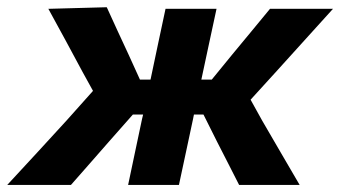

<svg xmlns="http://www.w3.org/2000/svg" viewBox="-64 -524 963 544"><path d="M-43.5 0Q-1.5 -45.5 40.8 -91.2Q83 -137 124.5 -182.5L199.5 -266.5L170 -320Q146 -365 122 -409.2Q98 -453.5 73 -499L238.5 -503.5Q253.5 -470 269 -436.8Q284.5 -403.5 300 -370L332.5 -298.5H362.5Q373.5 -351 383.8 -399.5Q394 -448 405 -499H549.5Q538 -446 527.5 -396.8Q517 -347.5 506.5 -298.5H536L594 -369.5Q621 -402 647.8 -434.5Q674.5 -467 701 -499H879.5Q838.5 -453.5 798.2 -409.2Q758 -365 717.5 -320L646 -241.5L679 -182Q705 -137.5 731.8 -91.2Q758.5 -45 785 0H613.5Q597.5 -31 582.2 -61.5Q567 -92 551 -122.5L512.5 -199.5H485.5L483 -187Q472.5 -137 462.8 -92.5Q453 -48 443 0H299Q309 -48 318.5 -92.5Q328 -137 338.5 -187L341.5 -199.5H312.5L244.5 -122.5Q217.5 -91.5 190.8 -61.2Q164 -31 137 0Z"/></svg>

Font: Commissioner
Style: Bold Italic
Weight: 700
Italic angle: -12°
Designer: Kostas Bartsokas
Foundry: Kostas Bartsokas
Version: Version 1.000; ttfautohint (v1.8.3)